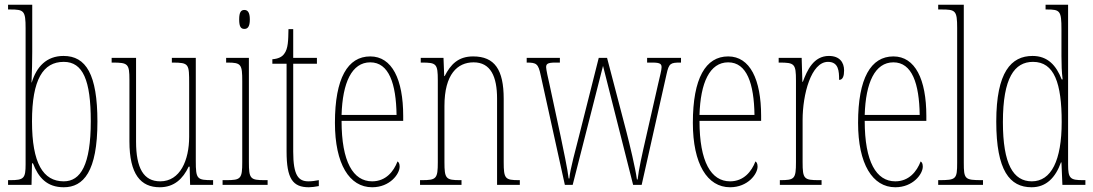

<svg xmlns="http://www.w3.org/2000/svg" viewBox="-20 -780 4613 810"><path d="M249 10C332 10 391 -56 391 -267C391 -466 343 -544 248 -544C176 -544 134 -498 114 -432H113C115 -475 116 -526 116 -561V-760H14V-740H23C81 -740 88 -735 88 -661V-87C88 -28 81 -20 24 -20H14V0H113L115 -91H119C142 -31 178 10 249 10ZM249 -15C162 -15 115 -91 115 -268C115 -445 162 -519 249 -519C330 -519 363 -441 363 -269C363 -84 320 -15 249 -15Z M654 10C715 10 752 -26 776 -77H780L782 0H879V-20H877C811 -20 806 -24 806 -101V-536H705V-516H708C778 -516 778 -510 778 -426V-203C778 -104 740 -15 656 -15C586 -15 554 -70 554 -183V-536H451V-516H455C520 -516 526 -511 526 -443V-184C526 -44 574 10 654 10Z M1011 -658C1024 -658 1034 -666 1034 -698C1034 -729 1024 -738 1011 -738C997 -738 989 -729 989 -698C989 -666 997 -658 1011 -658ZM919 0H1109V-20H1096C1036 -20 1030 -26 1030 -96V-536H934V-516H940C998 -516 1002 -508 1002 -437V-96C1002 -26 996 -20 935 -20H919Z M1283 10C1294 10 1310 8 1325 5V-20C1308 -17 1297 -15 1281 -15C1239 -15 1217 -40 1217 -140V-511H1317V-536H1217V-657H1197C1196 -610 1196 -575 1179 -553C1170 -540 1154 -532 1129 -530V-511H1189V-141C1189 -26 1215 10 1283 10Z M1550 10C1625 10 1666 -46 1666 -77C1666 -90 1662 -96 1657 -99C1641 -57 1608 -15 1550 -15C1470 -15 1421 -97 1421 -270H1681V-291C1681 -445 1634 -542 1542 -542C1447 -542 1393 -450 1393 -262C1393 -88 1454 10 1550 10ZM1653 -295H1421C1425 -431 1464 -517 1542 -517C1621 -517 1651 -427 1653 -295Z M1752 0H1927V-20H1921C1861 -20 1855 -26 1855 -96V-333C1855 -467 1910 -517 1978 -517C2050 -517 2077 -457 2077 -364V0H2173V-20H2169C2111 -20 2105 -26 2105 -96V-363C2105 -486 2067 -542 1976 -542C1913 -542 1881 -508 1856 -459H1854L1851 -536H1755V-516H1760C1821 -516 1827 -511 1827 -441V-96C1827 -26 1821 -20 1760 -20H1752Z M2261 -463 2363 0H2396L2524 -502L2651 0H2687L2792 -467C2802 -513 2809 -516 2850 -516H2853V-536H2710V-516H2733C2767 -516 2771 -509 2771 -496C2771 -484 2764 -459 2757 -428L2707 -208C2688 -125 2675 -67 2670 -23H2667C2661 -69 2636 -173 2623 -223L2541 -536H2506L2423 -207C2411 -158 2384 -63 2382 -27H2379C2375 -64 2355 -158 2345 -206L2298 -425C2293 -446 2284 -487 2284 -496C2284 -509 2288 -516 2322 -516H2342V-536H2202V-516H2203C2243 -516 2251 -511 2261 -463Z M3060 10C3135 10 3176 -46 3176 -77C3176 -90 3172 -96 3167 -99C3151 -57 3118 -15 3060 -15C2980 -15 2931 -97 2931 -270H3191V-291C3191 -445 3144 -542 3052 -542C2957 -542 2903 -450 2903 -262C2903 -88 2964 10 3060 10ZM3163 -295H2931C2935 -431 2974 -517 3052 -517C3131 -517 3161 -427 3163 -295Z M3270 0H3446V-20H3435C3372 -20 3366 -25 3366 -96V-274C3366 -382 3402 -519 3473 -519C3518 -519 3520 -480 3520 -443C3536 -443 3541 -460 3541 -483C3541 -517 3522 -544 3477 -544C3412 -544 3385 -483 3367 -435H3365L3362 -536H3265V-516H3268C3332 -516 3338 -511 3338 -440V-96C3338 -25 3332 -20 3271 -20H3270Z M3757 10C3832 10 3873 -46 3873 -77C3873 -90 3869 -96 3864 -99C3848 -57 3815 -15 3757 -15C3677 -15 3628 -97 3628 -270H3888V-291C3888 -445 3841 -542 3749 -542C3654 -542 3600 -450 3600 -262C3600 -88 3661 10 3757 10ZM3860 -295H3628C3632 -431 3671 -517 3749 -517C3828 -517 3858 -427 3860 -295Z M3938 0H4127V-20H4123C4050 -20 4046 -24 4046 -94V-760H3938V-740H3951C4011 -740 4018 -736 4018 -662V-94C4018 -24 4014 -20 3941 -20H3938Z M4332 10C4394 10 4433 -31 4456 -95H4458L4462 0H4559V-20H4549C4495 -20 4486 -27 4486 -86V-760H4391V-740H4396C4452 -740 4458 -735 4458 -656V-544C4458 -509 4459 -476 4463 -445H4459C4436 -504 4400 -544 4336 -544C4246 -544 4183 -476 4183 -267C4183 -60 4240 10 4332 10ZM4333 -15C4255 -15 4211 -87 4211 -265C4211 -452 4260 -519 4338 -519C4428 -519 4459 -429 4459 -265C4459 -103 4415 -15 4333 -15Z"/></svg>

Font: Noto Serif Bengali ExtraCondensed Thin
Style: Regular
Weight: 100
Width: 2
Designer: Juan Bruce, Universal Thirst, Indian Type Foundry and the Monotype Design Team.
Foundry: Monotype Imaging Inc.
Version: Version 2.003